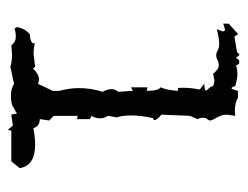

<svg xmlns="http://www.w3.org/2000/svg" viewBox="-90 -524 624 484"><g transform="rotate(90 222.0 -282.0)"><path d="M307.6 10.3 296.4 -2.4 269 1.5 266.1 -12.7 246.1 -1Q235.8 2.4 221.2 2.4Q203.6 2.4 191.4 -5.4L148.4 3.9Q134.3 -0.5 117.7 -0.5L94.2 1.5Q86.9 -9.8 71.8 -9.8Q60.1 -9.8 52.7 -6.3L48.3 -12.2Q50.8 -30.3 65.4 -44.9Q89.4 -46.4 89.4 -55.7L88.9 -58.1Q99.1 -54.7 116.7 -54.7L148.4 -58.6L152.3 -53.2Q167.5 -68.4 181.2 -68.4L191.4 -65.9L209 -103V-119.1Q202.1 -146.5 202.1 -167.5Q202.1 -200.7 211.4 -228.5Q204.6 -241.2 204.6 -251Q204.6 -259.8 211.4 -268.1L209 -305.2L200.2 -300.3V-341.8L209 -339.8Q209 -369.1 200.2 -374.5Q207.5 -392.6 209 -418.9L201.7 -418.5L201.2 -431.2Q201.2 -450.7 205.6 -473.6L190.9 -484.9Q208.5 -485.4 208.5 -489.7Q208.5 -490.7 202.9 -496.3Q197.3 -502 197.3 -507.3Q189.9 -510.3 182.1 -510.3L165.5 -507.3Q155.3 -521.5 144 -521.5Q137.7 -521.5 131.6 -518.3Q125.5 -515.1 119.6 -515.1Q112.8 -515.1 107.2 -518.8Q101.6 -522.5 89.8 -522.5Q76.2 -522.5 53.7 -516.6L59.1 -531.7Q59.1 -537.1 53.7 -537.1L39.6 -532.7V-546.4L65.9 -570.3L72.3 -561L111.3 -567.4L118.2 -574.2L125.5 -564.9L131.8 -572.8H140.6L145.5 -564.9Q152.8 -568.4 167.5 -568.4Q178.2 -568.4 197.3 -563Q199.2 -553.7 202.6 -553.7Q205.1 -553.7 209 -569.8H226.1Q239.7 -562 258.8 -562L272 -563L269 -542Q269 -528.8 276.4 -516.6Q283.7 -504.4 283.7 -500Q283.7 -495.6 280.3 -492.7Q276.9 -489.7 276.9 -482.9Q276.9 -474.1 280.3 -467.8L272 -449.2L269 -377Q282.7 -365.2 282.7 -359.9Q282.7 -356.4 277.8 -356Q271 -324.7 271 -301.3Q271 -277.3 275.9 -264.6L272 -242.2Q278.3 -232.9 278.3 -222.2Q278.3 -211.4 272 -200.7L280.3 -196.8V-164.1L272 -166V-105.5L283.7 -94.2L280.3 -70.3Q297.9 -70.3 303.2 -54.2Q326.7 -58.6 344.7 -58.6Q397.9 -58.6 403.8 -19.5L386.7 1.5H309.1Z"/></g></svg>

Font: Truetypewriter PolyglOTT
Style: Regular
Weight: 400
Designer: Sergey Beatoff a.k.a. Sam_T
Version: Version 3.76